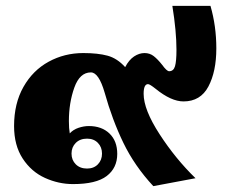

<svg xmlns="http://www.w3.org/2000/svg" viewBox="-20 -618 789 655"><path d="M337 -302Q317 -371 290 -371Q252 -371 233.5 -319Q215 -267 215 -205Q215 -180 218 -163Q230 -176 248 -182Q266 -188 283 -188Q327 -188 353.5 -162.5Q380 -137 380 -93Q380 -45 344 -17.5Q308 10 229 10Q180 10 133.5 -11Q87 -32 57.5 -77Q28 -122 28 -188Q28 -265 60 -321.5Q92 -378 146 -407.5Q200 -437 264 -437Q314 -437 347 -428Q380 -419 407 -389Q420 -414 437.5 -425.5Q455 -437 473 -437Q491 -437 504.5 -426.5Q518 -416 533 -397Q549 -375 557 -375Q572 -375 577 -392Q582 -409 582 -448Q582 -511 568 -598H698Q718 -529 718 -453Q718 -374 691 -323Q664 -272 606 -272Q564 -272 511 -315Q491 -331 485 -331Q470 -331 470 -298Q470 -244 524.5 -160Q579 -76 647 -10L503 17Q439 -52 401 -130.5Q363 -209 337 -302ZM328 -94Q328 -116 314 -130.5Q300 -145 277 -145Q253 -145 238.5 -130.5Q224 -116 224 -94Q224 -72 238.5 -57.5Q253 -43 277 -43Q300 -43 314 -57.5Q328 -72 328 -94Z"/></svg>

Font: Taviraj Black
Style: Regular
Weight: 900
Designer: Katatrad Team
Foundry: CadsonDemak
Version: Version 1.030